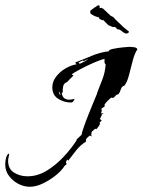

<svg xmlns="http://www.w3.org/2000/svg" viewBox="-97 -645 545 734"><path d="M17 69Q-6 69 -27.5 57.5Q-49 46 -63 27Q-77 8 -77 -16Q-77 -27 -74.5 -38.5Q-72 -50 -65 -58L-62 -55Q-63 -48 -64.5 -42Q-66 -36 -66 -30Q-66 1 -43 15Q-20 29 8 29Q47 29 82.5 7Q118 -15 147.5 -47Q177 -79 196 -109V-112L215 -130Q215 -135 222.5 -157Q230 -179 241 -206.5Q252 -234 261.5 -257Q271 -280 274 -287V-289Q285 -316 295 -343Q305 -370 307 -399Q303 -401 302.5 -408.5Q302 -416 303 -420Q296 -419 278 -412Q260 -405 239 -395Q218 -385 201 -375.5Q184 -366 177 -361L184 -356Q177 -350 171 -343.5Q165 -337 159 -331Q147 -327 144.5 -315Q142 -303 143 -292L139 -290Q141 -275 149 -269.5Q157 -264 167 -264Q177 -264 187 -267L188 -265L181 -255L175 -253Q149 -253 126 -267Q103 -281 103 -311Q103 -333 117.5 -352Q132 -371 153.5 -383.5Q175 -396 195 -399V-400L190 -406Q222 -418 253.5 -431.5Q285 -445 319 -449V-450Q319 -455 336.5 -458.5Q354 -462 373.5 -464Q393 -466 399 -466Q404 -466 415.5 -464.5Q427 -463 428 -456Q418 -442 410.5 -413.5Q403 -385 396 -357.5Q389 -330 378 -317Q369 -316 365 -303.5Q361 -291 356 -285Q348 -284 342 -276Q336 -268 328 -272Q321 -266 314.5 -259.5Q308 -253 303 -246V-238L291 -230L292 -220L289 -212L298 -211V-209H293Q292 -204 289.5 -199.5Q287 -195 285 -190L292 -184L282 -175L286 -176Q285 -169 280.5 -162.5Q276 -156 271 -151L267 -153Q260 -147 256 -143.5Q252 -140 252 -132Q252 -127 253 -123L247 -127Q241 -123 235.5 -117.5Q230 -112 232 -104Q210 -90 194.5 -70.5Q179 -51 164 -31L160 -35L155 -26L156 -21L158 -18L148 -9V-8Q136 10 113.5 27.5Q91 45 65.5 57Q40 69 17 69ZM208 -401Q216 -405 223.5 -408.5Q231 -412 238 -418V-419Q234 -417 230.5 -415Q227 -413 222 -411L220 -414L203 -406ZM135 -281 130 -294H128Q129 -290 130 -286.5Q131 -283 135 -281ZM383 -517Q375 -520 368.5 -526Q362 -532 354 -533Q351 -532 349 -536Q347 -540 343 -541Q342 -543 339.5 -542Q337 -541 333 -542L317 -549L297 -569Q294 -567 293 -568L285 -572Q281 -575 281.5 -577Q282 -579 276 -580L269 -582L260 -586L249 -593L248 -601L247 -604H249L251 -605Q251 -607 252.5 -607.5Q254 -608 255 -609L264 -616Q269 -618 274 -622.5Q279 -627 283 -623Q285 -622 284 -618Q283 -614 285 -614L291 -615Q294 -615 294 -613L295 -612L296 -613L327 -584Q328 -583 331 -583L334 -580L335 -581L345 -570L371 -545Q377 -540 382.5 -535Q388 -530 395 -525Q396 -525 396 -523Q396 -521 392 -518.5Q388 -516 383 -517Z"/></svg>

Font: Kolker Brush
Style: Regular
Weight: 400
Designer: Robert E. Leuschke
Foundry: Robert E. Leuschke
Version: Version 1.010; ttfautohint (v1.8.3)